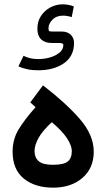

<svg xmlns="http://www.w3.org/2000/svg" viewBox="-20 -867 490 885"><path d="M88.4 -609.9Q101.6 -603 117.9 -598.9Q134.3 -594.7 156.2 -594.7Q185.1 -594.7 211.4 -602.5Q237.8 -610.4 254.9 -625Q272 -639.6 272 -659.7Q272 -668.9 252.4 -668.9H217.3Q186.5 -668.9 169.4 -685.8Q152.3 -702.6 152.3 -733.9Q152.3 -768.6 169.2 -793.9Q186 -819.3 212.9 -833.3Q239.7 -847.2 270.5 -847.2Q278.3 -847.2 292.7 -845Q307.1 -842.8 320.3 -837.4L310.5 -788.1Q289.6 -794.9 270.5 -794.9Q239.7 -794.9 221.7 -776.1Q203.6 -757.3 203.6 -737.3Q203.6 -727.5 205.8 -724.6Q208 -721.7 219.7 -721.7H263.7Q291 -721.7 306.2 -706.8Q321.3 -691.9 321.3 -669.4Q321.3 -607.9 274.7 -575.4Q228 -543 155.3 -543Q127.9 -543 105.7 -547.9Q83.5 -552.7 64.9 -561ZM178.2 -473.6Q284.7 -391.6 348.4 -317.9Q412.1 -244.1 412.1 -168Q412.1 -91.8 359.9 -46.9Q307.6 -2 225.1 -2Q141.1 -2 89.6 -43.9Q38.1 -85.9 38.1 -168Q38.1 -224.1 65.2 -269.5Q92.3 -314.9 144 -373L119.6 -395ZM218.8 -303.7Q176.8 -265.1 158 -231.7Q139.2 -198.2 139.2 -170.4Q139.2 -141.1 158 -124.3Q176.8 -107.4 224.6 -107.4Q273.4 -107.4 292.2 -122.6Q311 -137.7 311 -170.9Q311 -195.8 288.8 -229.7Q266.6 -263.7 218.8 -303.7Z"/></svg>

Font: Vazir Medium UI
Style: Medium-UI
Weight: 500
Designer: Saber Rastikerdar
Foundry: Saber Rastikerdar
Version: Version 30.0.0